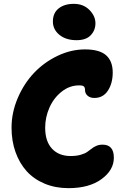

<svg xmlns="http://www.w3.org/2000/svg" viewBox="-20 -977 655 998"><path d="M377.9 -768.1Q322.8 -768.1 288.8 -795.9Q254.9 -823.7 254.9 -865.2Q254.9 -909.2 284.7 -933.1Q314.5 -957 363.8 -957Q413.6 -957 444.8 -925.3Q476.1 -893.6 476.1 -856Q476.1 -819.8 451.7 -793.9Q427.2 -768.1 377.9 -768.1ZM335.9 1Q267.6 1 211.7 -22.5Q155.8 -45.9 118.4 -87.4Q81.1 -128.9 60.5 -186.8Q40 -244.6 40 -313Q40 -391.6 72 -466.8Q104 -542 156.2 -597.4Q208.5 -652.8 278.8 -686.5Q349.1 -720.2 421.9 -720.2Q497.1 -720.2 531.5 -689.7Q565.9 -659.2 565.9 -600.1Q565.9 -544.4 541 -506.1Q516.1 -467.8 470.2 -467.8Q448.7 -467.8 435.3 -479.5Q421.9 -491.2 421.9 -508.8Q421.9 -522.5 415.8 -527.8Q409.7 -533.2 391.1 -533.2Q341.3 -533.2 300 -500.2Q258.8 -467.3 236.8 -417.2Q214.8 -367.2 214.8 -313Q214.8 -242.7 250.2 -204.3Q285.6 -166 347.2 -166Q376.5 -166 398.2 -172.1Q419.9 -178.2 432.6 -186.8Q445.3 -195.3 456.1 -204.1Q466.8 -212.9 481 -219Q495.1 -225.1 513.2 -225.1Q571.8 -225.1 571.8 -157.2Q571.8 -92.8 507.6 -45.9Q443.4 1 335.9 1Z"/></svg>

Font: Shantell Sans Bouncy
Style: Regular
Weight: 800
Designer: Stephen Nixon, Anya Danilova, Shantell Martin
Foundry: Arrow Type
Version: Version 1.006;[9816181b4]